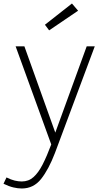

<svg xmlns="http://www.w3.org/2000/svg" viewBox="-92 -833 560 1094"><path d="M448 -569 221 39Q185 133 142 187Q99 241 32 241Q10 241 -15.5 235Q-41 229 -72 214L-55 178Q-29 191 -8 196Q13 201 32 201Q71 201 99 176Q127 151 151 104Q175 57 200 -10L-3 -569H47L230 -58H216L402 -569ZM188 -660 164 -692 318 -813 353 -772Z"/></svg>

Font: Yaldevi ExtraLight
Style: Regular
Weight: 200
Designer: Sol Matas, Rajitha Manaperi, Kosala Senevirathne
Foundry: Mooniak
Version: Version 1.100